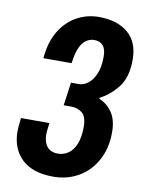

<svg xmlns="http://www.w3.org/2000/svg" viewBox="-81 -756 621 825"><g transform="rotate(10 229.0 -343.0)"><path d="M209 12Q118 12 71 -33Q24 -78 24 -154Q24 -164 25 -176Q26 -188 29 -212H153Q150 -189 149 -179.5Q148 -170 148 -163Q148 -128 164 -108.5Q180 -89 211 -89Q236 -89 256.5 -103Q277 -117 289 -146.5Q301 -176 301 -221Q301 -266 281 -282Q261 -298 233 -298H200L214 -399H249Q269 -399 288.5 -414Q308 -429 320.5 -458.5Q333 -488 333 -533Q333 -566 319.5 -581.5Q306 -597 282 -597Q251 -597 230.5 -570.5Q210 -544 202 -482H79Q85 -553 114 -601Q143 -649 187.5 -673.5Q232 -698 284 -698Q364 -698 411 -658.5Q458 -619 458 -542Q458 -466 425 -423Q392 -380 346 -356V-352Q381 -338 403 -305.5Q425 -273 425 -220Q425 -149 396 -96.5Q367 -44 318 -16Q269 12 209 12Z"/></g></svg>

Font: Archivo Narrow
Style: Bold Italic
Weight: 700
Italic angle: -8°
Designer: Hector Gatti
Foundry: Omnibus-Type
Version: Version 3.002